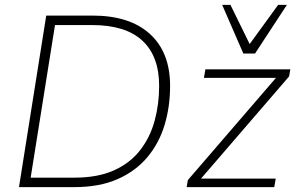

<svg xmlns="http://www.w3.org/2000/svg" viewBox="-20 -769 1219 789"><path d="M58 0 170 -705H360Q513 -705 596 -629.5Q679 -554 679 -416Q679 -331 656.5 -256Q634 -181 586 -123.5Q538 -66 463.5 -33Q389 0 284 0ZM106 -39H286Q382 -39 448.5 -69Q515 -99 556 -152Q597 -205 615.5 -273Q634 -341 634 -416Q634 -538 565 -602Q496 -666 359 -666H206ZM747 0 752 -29 1114 -449H818L824 -484H1173L1168 -455L806 -35H1113L1107 0ZM980 -549 893 -749H927L1006 -588L1123 -749H1159L1028 -549Z"/></svg>

Font: Nunito Sans ExtraLight
Style: Italic
Weight: 200
Italic angle: -9°
Designer: Vernon Adams
Foundry: Vernon Adams
Version: Version 3.006; ttfautohint (v1.8.3)